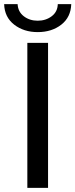

<svg xmlns="http://www.w3.org/2000/svg" viewBox="-27 -907 364 927"><path d="M105 0V-700H205V0ZM155 -752Q88 -752 41.5 -788Q-5 -824 -7 -887H58Q60 -850 88 -828.5Q116 -807 155 -807Q194 -807 222.5 -828.5Q251 -850 252 -887H317Q315 -824 269 -788Q223 -752 155 -752Z"/></svg>

Font: Montserrat Z Med
Style: Regular
Weight: 500
Designer: Julieta Ulanovsky
Foundry: Julieta Ulanovsky
Version: Version 8.000